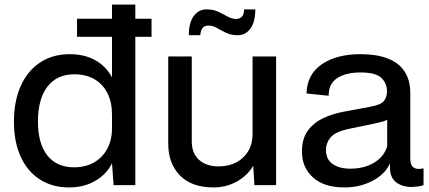

<svg xmlns="http://www.w3.org/2000/svg" viewBox="-20 -810 1879 840"><path d="M41 -278Q41 -368 71 -434.5Q101 -501 156 -537Q211 -573 285 -573Q349 -573 396 -547Q443 -521 470 -472V-790H572V0H477L470 -96Q446 -47 396.5 -18.5Q347 10 282 10Q208 10 153.5 -25.5Q99 -61 70 -125.5Q41 -190 41 -278ZM146 -278Q146 -182 187 -130Q228 -78 304 -78Q354 -78 391.5 -99.5Q429 -121 449.5 -159.5Q470 -198 470 -249V-309Q470 -363 450 -402.5Q430 -442 393 -463.5Q356 -485 305 -485Q229 -485 187.5 -431Q146 -377 146 -278ZM317 -649V-728H643V-649Z M915 10Q818 10 767 -42.5Q716 -95 716 -182V-563H819V-191Q819 -139 851 -110.5Q883 -82 936 -82Q981 -82 1014.5 -100Q1048 -118 1066.5 -149.5Q1085 -181 1085 -223V-563H1188V0H1093L1088 -85Q1062 -41 1015.5 -15.5Q969 10 915 10ZM806 -656Q806 -710 827.5 -739.5Q849 -769 883 -769Q913 -769 935 -758.5Q957 -748 976 -737.5Q995 -727 1015 -727Q1029 -728 1038 -736.5Q1047 -745 1048 -769H1097Q1097 -715 1076 -685.5Q1055 -656 1020 -656Q991 -656 969 -666.5Q947 -677 928.5 -688Q910 -699 889 -698Q873 -697 865.5 -686.5Q858 -676 856 -656Z M1486 10Q1398 10 1349.5 -33.5Q1301 -77 1301 -147Q1301 -203 1326.5 -238Q1352 -273 1393 -292.5Q1434 -312 1482 -321L1600 -343Q1645 -351 1659 -367.5Q1673 -384 1673 -411Q1673 -446 1648 -469.5Q1623 -493 1557 -493Q1493 -493 1455 -468Q1417 -443 1418 -391L1321 -401Q1323 -484 1387.5 -528.5Q1452 -573 1557 -573Q1627 -573 1675.5 -554.5Q1724 -536 1749.5 -498Q1775 -460 1775 -403V-119Q1775 -89 1786 -80Q1797 -71 1810 -71Q1818 -71 1822 -71.5Q1826 -72 1827 -73H1833V0Q1823 4 1806.5 6Q1790 8 1782 8Q1739 8 1712.5 -13Q1686 -34 1686 -77V-95Q1665 -48 1610 -19Q1555 10 1486 10ZM1512 -72Q1572 -72 1615.5 -97.5Q1659 -123 1674 -169V-298L1685 -294Q1675 -284 1653.5 -278Q1632 -272 1593 -264L1510 -247Q1447 -234 1426.5 -209Q1406 -184 1406 -155Q1406 -112 1436 -92Q1466 -72 1512 -72Z"/></svg>

Font: BDO Grotesk
Style: Regular
Weight: 400
Designer: Deni Anggara
Foundry: Lokal Container
Version: Version 2.000